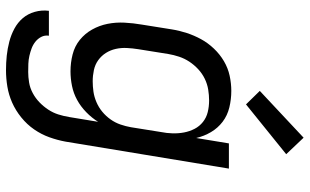

<svg xmlns="http://www.w3.org/2000/svg" viewBox="-216 -593 1032 640"><g transform="rotate(90 300.0 -273.0)"><path d="M214 223Q189 223 165.5 220.5Q142 218 119 212Q96 206 75.5 195Q55 184 40.5 167Q26 150 19.5 127Q13 104 16 80H99Q97 94 103 105.5Q109 117 119 125Q129 133 141 137.5Q153 142 166 145Q179 148 192.5 148.5Q206 149 220 149Q237 149 255 146Q273 143 290 134Q307 125 321 111.5Q335 98 345.5 82Q356 66 361.5 48.5Q367 31 370 13L386 -84Q373 -63 354 -44.5Q335 -26 313 -14Q291 -2 266.5 3Q242 8 218 8Q189 8 161.5 1Q134 -6 113 -23Q92 -40 78.5 -64Q65 -88 59.5 -115.5Q54 -143 55.5 -172Q57 -201 62 -230L78 -330Q82 -355 90 -379.5Q98 -404 110.5 -427Q123 -450 142 -470Q161 -490 184 -503.5Q207 -517 232.5 -522.5Q258 -528 283 -528Q311 -528 338 -521.5Q365 -515 386 -499Q407 -483 420.5 -460Q434 -437 440 -411L458 -520H542L452 25Q447 52 437.5 78.5Q428 105 411.5 129Q395 153 371.5 172Q348 191 322 202.5Q296 214 268.5 218.5Q241 223 214 223ZM251 -66Q268 -66 285.5 -68.5Q303 -71 320.5 -78.5Q338 -86 352.5 -98Q367 -110 378 -125.5Q389 -141 395 -158.5Q401 -176 404 -193L420 -293Q424 -313 424.5 -332.5Q425 -352 421.5 -370.5Q418 -389 409.5 -405.5Q401 -422 386.5 -433.5Q372 -445 353.5 -449.5Q335 -454 315 -454Q297 -454 278.5 -451Q260 -448 242.5 -439.5Q225 -431 210.5 -417.5Q196 -404 185.5 -388Q175 -372 169 -354Q163 -336 160 -318L144 -218Q141 -199 140 -180Q139 -161 143 -143Q147 -125 156.5 -110Q166 -95 180.5 -84.5Q195 -74 213.5 -70Q232 -66 251 -66ZM328 -577 283 -623 439 -769 494 -711Z"/></g></svg>

Font: Iosevka Extended Oblique
Style: Regular
Weight: 400
Width: 7
Italic angle: -9°
Monospace: yes
Designer: Belleve Invis
Foundry: Belleve Invis
Version: Version 32.0.1; ttfautohint (v1.8.4)